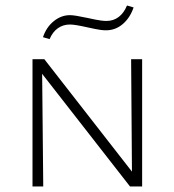

<svg xmlns="http://www.w3.org/2000/svg" viewBox="-20 -677 633 697"><path d="M160 -535 136 -542Q148 -578 175 -600Q202 -622 234 -622Q251 -622 297 -612Q302 -611 325.5 -606Q349 -601 367 -601Q392 -601 411 -615.5Q430 -630 441 -657L465 -650Q452 -612 425.5 -589.5Q399 -567 365 -567Q347 -567 324.5 -572Q302 -577 296 -578Q252 -588 234 -588Q209 -588 190 -574.5Q171 -561 160 -535ZM496 -462V0H452L133 -409L137 0H98V-462H141L459 -54L456 -462Z"/></svg>

Font: Ysabeau SC Light
Style: Regular
Weight: 300
Designer: Christian Thalmann (Catharsis Fonts)
Version: Version 0.003